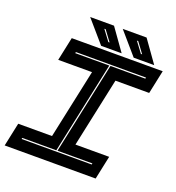

<svg xmlns="http://www.w3.org/2000/svg" viewBox="-160 -967 995 1086"><g transform="rotate(20 338.0 -424.0)"><path d="M-9.5 0 20.5 -141.5H224L313 -558.5H109.5L139.5 -700H687L657 -558.5H454L365 -141.5H568L538 0ZM68 -67H490L491.5 -74H281.5L399 -627H609L610.5 -634H188.5L187 -627H392L274.5 -74H69.5ZM630 -716H506.5L392.5 -848H536ZM545 -750 498.5 -813H490.5L537.5 -750ZM434 -716H310.5L196.5 -848H340ZM349 -750 302.5 -813H294.5L341.5 -750Z"/></g></svg>

Font: Tourney Expanded ExtraBold
Style: Italic
Weight: 800
Width: 7
Italic angle: -12°
Designer: Tyler Finck
Foundry: Etcetera Type Co
Version: Version 1.010; ttfautohint (v1.8.3)